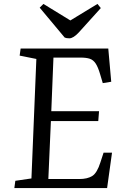

<svg xmlns="http://www.w3.org/2000/svg" viewBox="-20 -957 630 977"><path d="M165 -657 80 -674 85 -710H531L546 -541L503 -534L489 -581Q479 -615 467 -633.5Q455 -652 437 -658Q419 -664 390 -664H252L241 -391H484L480 -341H239L226 -46H383Q425 -46 449.5 -61.5Q474 -77 491 -131L507 -180H550L525 0H53L58 -37L140 -49ZM182 -918 201 -937 338 -853 476 -937 493 -916 381 -792Q353 -762 333 -762Q324 -762 319 -763Q314 -764 309 -766Z"/></svg>

Font: Literata 36pt
Style: Italic
Weight: 400
Italic angle: -2°
Designer: Latin by Veronika Burian and Jose Scaglione. Greek by Irene Vlachou. Cyrillic by Vera Evstafieva
Foundry: TypeTogether
Version: Version 3.002